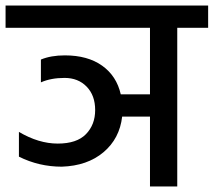

<svg xmlns="http://www.w3.org/2000/svg" viewBox="-44 -670 768 690"><path d="M704 -650V-570H593V0H495V-251H395Q386 -172 328 -123Q270 -74 178 -71Q96 -71 24 -107V-196Q95 -154 163.5 -154Q232 -154 265 -188Q298 -222 298 -274.5Q298 -327 267.5 -358.5Q237 -390 188 -390Q139 -390 103 -374V-456Q139 -471 189 -471Q271 -471 323 -434Q375 -397 390 -331H495V-570H-24V-650Z"/></svg>

Font: Hind Medium
Style: Regular
Weight: 500
Designer: Manushi Parikh, Satya Rajpurohit
Foundry: Indian Type Foundry
Version: Version 1.201;PS 1.0;hotconv 1.0.78;makeotf.lib2.5.61930; tt